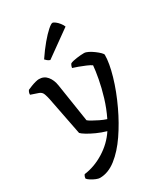

<svg xmlns="http://www.w3.org/2000/svg" viewBox="-233 -855 1011 1157"><g transform="rotate(-30 272.0 -276.5)"><path d="M110 200Q100 200 84 193.5Q68 187 53 177.5Q38 168 32 160Q33 149 35.5 143.5Q38 138 41 134Q113 125 180.5 83Q248 41 289 -22Q254 -32 222 -46.5Q190 -61 167 -75Q144 -89 136 -98L84 -364Q80 -383 73.5 -401.5Q67 -420 48 -427L-5 -445Q-5 -457 -1.5 -464Q2 -471 4 -474Q15 -479 31.5 -485.5Q48 -492 63.5 -496Q79 -500 88 -500Q123 -500 144.5 -474Q166 -448 172 -408L213 -142Q219 -136 237.5 -125.5Q256 -115 279.5 -103.5Q303 -92 325 -85Q353 -142 371.5 -203.5Q390 -265 400 -319Q410 -373 413 -409Q400 -418 377.5 -427.5Q355 -437 332 -445.5Q309 -454 295 -458Q298 -476 306 -485Q321 -492 350.5 -496Q380 -500 402 -500Q414 -500 431 -491.5Q448 -483 465.5 -470Q483 -457 494.5 -445.5Q506 -434 506 -428Q506 -372 481.5 -287Q457 -202 414 -111Q375 -28 326.5 43Q278 114 223 157Q168 200 110 200ZM206 -565Q196 -568 187.5 -575Q179 -582 175 -587Q208 -636 239.5 -673.5Q271 -711 295 -732Q319 -753 328 -753Q335 -753 347 -744Q359 -735 370 -721Q381 -707 386 -694Z"/></g></svg>

Font: Texturina
Style: Regular
Weight: 400
Designer: Guillermo Torres Carreño
Foundry: Omnibus-Type
Version: Version 1.002; ttfautohint (v1.8.3)